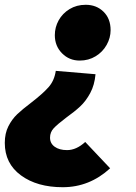

<svg xmlns="http://www.w3.org/2000/svg" viewBox="-20 -585 569 802"><path d="M0 12Q0 -28 15 -57.5Q30 -87 51.5 -107.5Q73 -128 110 -156Q158 -193 182.5 -220.5Q207 -248 213 -289L379 -275Q375 -230 357 -196.5Q339 -163 315.5 -141Q292 -119 257 -94Q220 -66 204.5 -49.5Q189 -33 189 -10Q189 14 208.5 28Q228 42 260 42Q299 42 336 8L440 118Q354 197 242 197Q135 197 67.5 147.5Q0 98 0 12ZM209 -438Q209 -471 225 -500Q241 -529 270.5 -547Q300 -565 338 -565Q383 -565 412.5 -536Q442 -507 442 -459Q442 -427 425.5 -397.5Q409 -368 379.5 -350Q350 -332 313 -332Q269 -332 239 -362.5Q209 -393 209 -438Z"/></svg>

Font: Nebula Sans Black
Style: Regular
Weight: 900
Italic angle: -9°
Designer: Paul D. Hunt for Adobe (as Source Sans)
Foundry: Nebula Entertainment & Broadcasting LLC
Version: Version 1.010